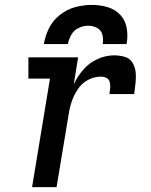

<svg xmlns="http://www.w3.org/2000/svg" viewBox="-20 -764 616 784"><path d="M111 0H211L261 -301Q265 -327 274 -352.5Q283 -378 299 -401.5Q315 -425 340 -438Q365 -451 392 -451Q404 -451 414.5 -446Q425 -441 428 -429Q431 -417 430 -405Q429 -393 427 -380H528Q531 -403 533.5 -425Q536 -447 534 -468.5Q532 -490 521 -508Q510 -526 489 -532Q468 -538 446 -538Q412 -538 378.5 -523Q345 -508 320.5 -480Q296 -452 281 -419L299 -530H96V-443H184ZM159 -584H257Q261 -604 271.5 -622.5Q282 -641 301.5 -650Q321 -659 341 -659Q360 -659 376.5 -650Q393 -641 398 -622.5Q403 -604 399 -584H497Q503 -617 497.5 -649Q492 -681 471 -703.5Q450 -726 419 -735Q388 -744 355 -744Q321 -744 287.5 -735Q254 -726 225 -703.5Q196 -681 180.5 -649.5Q165 -618 159 -584Z"/></svg>

Font: Iosevka Sparkle Medium
Style: Italic
Weight: 500
Italic angle: -9°
Designer: Belleve Invis
Foundry: Belleve Invis
Version: Version 4.5.0; ttfautohint (v1.8.3)